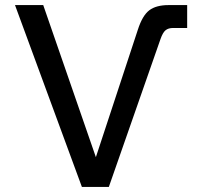

<svg xmlns="http://www.w3.org/2000/svg" viewBox="-20 -735 792 755"><path d="M302 0 39 -715H150L357 -117L522 -618Q540 -674 567 -694.5Q594 -715 643 -715H716V-625H661Q642 -625 631 -616Q620 -607 611 -581L408 0Z"/></svg>

Font: Wix Madefor Text Medium
Style: Regular
Weight: 500
Designer: Dalton Maag Ltd
Foundry: Dalton Maag Ltd
Version: Version 3.100